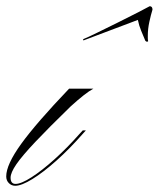

<svg xmlns="http://www.w3.org/2000/svg" viewBox="-102 -588 510 617"><path d="M-53 9Q-65 9 -73.5 0.5Q-82 -8 -82 -21Q-82 -59 -34 -125.5Q14 -192 120 -303H198Q185 -296 166.5 -281.5Q148 -267 125 -246Q54 -177 11.5 -132Q-31 -87 -49.5 -60Q-68 -33 -68 -17Q-68 3 -52 3Q-34 3 -0.5 -18.5Q33 -40 73.5 -76.5Q114 -113 152 -156L164 -169H174L165 -159Q122 -110 79.5 -72Q37 -34 2 -12.5Q-33 9 -53 9ZM166 -458 165 -462Q180 -468 211.5 -483.5Q243 -499 278.5 -516.5Q314 -534 342 -548.5Q370 -563 379 -568Q388 -568 388 -557Q383 -541 378 -518Q373 -495 373 -474Q373 -470 373 -465.5Q373 -461 374 -456Q374 -454 370 -454Q368 -454 365 -457Q358 -474 351.5 -489.5Q345 -505 341 -524Z"/></svg>

Font: Ballet 16pt
Style: Regular
Weight: 400
Designer: Maximiliano R. Sproviero
Foundry: Omnibus-Type
Version: Version 1.100; ttfautohint (v1.8.3)